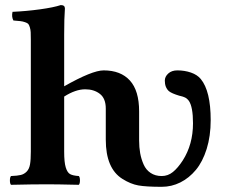

<svg xmlns="http://www.w3.org/2000/svg" viewBox="-20 -718 888 748"><path d="M392.1 -173.8V-294.9Q392.1 -334.5 369.1 -352.3Q346.2 -370.1 312 -370.1Q274.4 -370.1 230 -341.8V-127Q230 -85.9 236.1 -65.9Q242.2 -45.9 252.9 -39.8Q263.7 -33.7 287.1 -32.2Q291.5 -27.8 291.5 -15.1Q291.5 -2.4 287.1 2Q201.2 0 165 0Q106.9 0 22.9 2Q18.6 -2.4 18.6 -15.1Q18.6 -27.8 22.9 -32.2Q48.3 -33.2 61.3 -36.4Q74.2 -39.6 84 -49.6Q93.8 -59.6 96.9 -77.4Q100.1 -95.2 100.1 -127V-563Q100.1 -582 99.6 -592.3Q99.1 -602.5 96.2 -611.8Q93.3 -621.1 90.1 -624.8Q86.9 -628.4 77.4 -631.6Q67.9 -634.8 59.3 -635.7Q50.8 -636.7 32.2 -638.2Q24.4 -652.8 28.8 -671.9Q82 -674.3 135.5 -681.6Q189 -689 216.8 -698.2Q232.9 -698.2 232.9 -685.1Q230 -647.9 230 -583V-381.8Q339.4 -443.8 383.8 -443.8Q450.2 -443.8 486.1 -404.3Q522 -364.7 522 -284.2V-170.9Q522 -144 526.1 -121.1Q530.3 -98.1 539.6 -77.1Q548.8 -56.2 566.9 -44.2Q585 -32.2 609.9 -32.2Q634.3 -32.2 653.6 -47.9Q672.9 -63.5 691.9 -92.8Q731.9 -155.3 731.9 -237.8Q731.9 -301.3 715.8 -325.2Q713.4 -328.6 710.2 -331.5Q707 -334.5 704.6 -336.2Q702.1 -337.9 697.5 -339.6Q692.9 -341.3 691.4 -341.8L684.1 -343.8Q678.7 -345.2 678.2 -345.2Q648.9 -354 638.2 -362.8Q622.1 -377 622.1 -403.8Q622.1 -419.4 635.5 -431.6Q648.9 -443.8 670.9 -443.8Q699.2 -443.8 723.9 -435.3Q748.5 -426.8 762.2 -410.2Q800.8 -363.3 800.8 -250Q800.8 -188 785.2 -137.9Q769.5 -87.9 743.2 -56.2Q716.8 -24.4 682.6 -7.3Q648.4 9.8 609.9 9.8Q549.3 9.8 519 4.4Q488.8 -1 457 -21Q392.1 -61.5 392.1 -173.8Z"/></svg>

Font: Linux Libertine G
Style: Bold
Weight: 700
Designer: Philipp H. Poll
Foundry: Philipp H. Poll
Version: Version 5.0.3